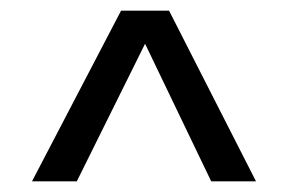

<svg xmlns="http://www.w3.org/2000/svg" viewBox="-20 -740 540 360"><path d="M207 -720H297L460 -400H376L252 -658L124 -400H40Z"/></svg>

Font: Carrois Gothic SC
Style: Regular
Weight: 400
Designer: Ralph du Carrois
Foundry: Ralph du Carrois
Version: Version 1.001